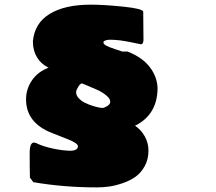

<svg xmlns="http://www.w3.org/2000/svg" viewBox="-20 -772 928 824"><path d="M134.8 -158.2Q163.6 -143.6 207.8 -134.3Q252 -125 285.2 -125Q295.9 -125 305.2 -129.6Q314.5 -134.3 314.5 -144.5Q314.5 -148.4 310.3 -152.8Q306.2 -157.2 299.1 -161.1Q292 -165 285.9 -168Q279.8 -170.9 272 -174.1Q264.2 -177.2 262.7 -177.7L203.1 -201.2Q91.8 -244.6 91.8 -345.7Q91.8 -390.1 117.2 -427.2Q142.6 -464.4 188.5 -481.4Q156.2 -497.1 138.7 -526.1Q121.1 -555.2 121.1 -594.7Q128.4 -672.9 193.4 -712.4Q258.3 -752 369.1 -752Q426.8 -752 509.5 -743.4Q592.3 -734.9 594.7 -721.7Q594.7 -700.7 595.2 -661.6Q595.7 -622.6 595.7 -601.6Q595.7 -582 584 -582Q578.6 -583 563 -586.4Q547.4 -589.8 540.3 -591.1Q533.2 -592.3 519.5 -595Q505.9 -597.7 496.6 -598.6Q487.3 -599.6 475.6 -600.6Q463.9 -601.6 453.1 -601.6Q441.4 -601.6 432.6 -598.4Q423.8 -595.2 423.8 -589.8Q423.8 -582.5 436.3 -575.9Q448.7 -569.3 474.4 -561Q500 -552.7 504.9 -550.8H527.3Q589.8 -526.4 621.8 -485.4Q653.8 -444.3 656.2 -395.5Q656.2 -280.3 559.6 -232.4Q585.9 -214.8 601.6 -186.3Q617.2 -157.7 617.2 -126Q617.2 -88.4 601.1 -59.1Q585 -29.8 561.3 -13.2Q537.6 3.4 506.1 14.2Q474.6 24.9 448 28.6Q421.4 32.2 395.5 32.2Q253.4 32.2 123 9.8L108.4 -9.8Q107.4 -45.9 107.4 -116.2Q107.4 -160.2 126 -160.2Q127.4 -160.2 130.4 -159.2Q133.3 -158.2 134.8 -158.2ZM332 -414.1Q324.7 -414.1 315.7 -399.4Q306.6 -384.8 306.6 -377Q306.6 -362.8 317.6 -350.8Q328.6 -338.9 343.8 -331.3Q358.9 -323.7 375.7 -318.4Q392.6 -313 403.8 -310.8Q415 -308.6 418.9 -308.6Q426.3 -308.6 439.7 -316.4Q453.1 -324.2 453.1 -335.9Q453.1 -348.6 436 -362.5Q418.9 -376.5 399.4 -385.5Q379.9 -394.5 357.4 -403.6Q335 -412.6 332 -414.1Z"/></svg>

Font: Bowlby One SC
Style: Regular
Weight: 400
Width: 1
Version: Version 1.2